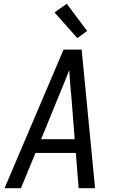

<svg xmlns="http://www.w3.org/2000/svg" viewBox="-20 -998 640 1018"><path d="M4 0 317 -735H413L484 0H397L382 -187H168L91 0ZM198 -260H376L358 -490Q354 -524 352 -558Q350 -592 347 -626Q334 -592 320 -558Q306 -524 292 -490ZM390 -796 269 -932 334 -978 442 -834Z"/></svg>

Font: Iosevka Extended
Style: Italic
Weight: 400
Width: 7
Italic angle: -9°
Monospace: yes
Designer: Belleve Invis
Foundry: Belleve Invis
Version: Version 32.5.0; ttfautohint (v1.8.4)